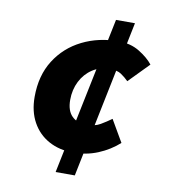

<svg xmlns="http://www.w3.org/2000/svg" viewBox="-80 -726 760 848"><g transform="rotate(10 300.0 -302.0)"><path d="M287 -46Q225 -46 177.5 -72Q130 -98 103.5 -146Q77 -194 77 -259Q77 -355 120.5 -423.5Q164 -492 237.5 -528.5Q311 -565 401 -565Q454 -565 494 -540.5Q534 -516 556 -488L468 -398Q452 -414 434 -426Q416 -438 383 -438Q339 -438 305.5 -416Q272 -394 253 -356.5Q234 -319 234 -273Q234 -225 258 -201Q282 -177 322 -177Q360 -177 385.5 -192Q411 -207 433 -223L490 -125Q450 -89 398 -67.5Q346 -46 287 -46ZM226 52 372 -656H457L312 52Z"/></g></svg>

Font: Source Code Pro ExtraLight Black
Style: Italic
Weight: 900
Italic angle: -11°
Monospace: yes
Version: Version 1.016;hotconv 1.0.116;makeotfexe 2.5.65601